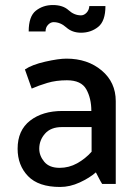

<svg xmlns="http://www.w3.org/2000/svg" viewBox="-20 -731 548 763"><path d="M335 -707H399Q399 -647 370 -624Q341 -601 302 -601Q267 -601 243.5 -622Q220 -643 193 -643Q181 -643 171 -632.5Q161 -622 161 -606H94Q94 -666 122.5 -688.5Q151 -711 190 -711Q230 -711 252.5 -690.5Q275 -670 302 -670Q314 -670 324 -680.5Q334 -691 335 -707ZM136 -140Q136 -112 156 -88Q176 -64 217 -64Q254 -64 286.5 -82Q319 -100 344 -128V-226H226Q182 -226 159 -200Q136 -174 136 -140ZM79 -455Q107 -474 160 -486Q213 -498 244 -498Q328 -498 384 -451Q440 -404 440 -329V0H386Q379 -11 373 -23Q367 -35 361 -46Q336 -24 297 -6Q258 12 219 12Q133 12 91.5 -31Q50 -74 50 -140Q50 -213 99.5 -251.5Q149 -290 228 -290H343Q343 -340 323 -376Q303 -412 246 -412Q203 -412 168 -401.5Q133 -391 106 -379Z"/></svg>

Font: Palanquin Medium
Style: Regular
Weight: 500
Designer: Pria Ravichandran
Version: Version 1.0.4